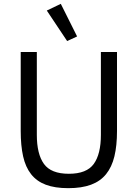

<svg xmlns="http://www.w3.org/2000/svg" viewBox="-20 -969 718 1001"><path d="M172 -698V-266Q172 -166 209 -114.5Q246 -63 339 -63Q432 -63 469 -114.5Q506 -166 506 -266V-698H590V-286Q590 -210 576.5 -154Q563 -98 533 -61Q503 -24 454.5 -6Q406 12 336 12Q266 12 218.5 -6Q171 -24 142 -61Q113 -98 100.5 -154Q88 -210 88 -286V-698ZM224 -914 297 -949 382 -779 330 -755Z"/></svg>

Font: IBM Plex Sans Hebrew
Style: Regular
Weight: 400
Designer: Mike Abbink, Paul van der Laan, Pieter van Rosmalen, Yanek Iontef
Foundry: Bold Monday
Version: Version 1.2